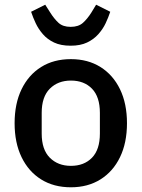

<svg xmlns="http://www.w3.org/2000/svg" viewBox="-20 -783 602 815"><path d="M281 12Q208 12 154.5 -21.5Q101 -55 71.5 -116Q42 -177 42 -260Q42 -343 71.5 -404Q101 -465 154.5 -498.5Q208 -532 281 -532Q353 -532 406.5 -498.5Q460 -465 489.5 -404Q519 -343 519 -260Q519 -177 489.5 -116Q460 -55 406.5 -21.5Q353 12 281 12ZM281 -79Q337 -79 370.5 -113.5Q404 -148 404 -216V-304Q404 -372 370.5 -406.5Q337 -441 281 -441Q226 -441 191.5 -406.5Q157 -372 157 -304V-216Q157 -148 191.5 -113.5Q226 -79 281 -79ZM280 -589Q238 -589 209.5 -602.5Q181 -616 162 -638Q143 -660 131.5 -684.5Q120 -709 112 -733L172 -763L193 -730Q210 -703 228.5 -686Q247 -669 280 -669Q313 -669 332 -686Q351 -703 368 -730L388 -763L448 -733Q440 -709 428.5 -684.5Q417 -660 397.5 -638Q378 -616 349.5 -602.5Q321 -589 280 -589Z"/></svg>

Font: IBM Plex Sans Medium
Style: Regular
Weight: 500
Designer: Mike Abbink, Paul van der Laan, Pieter van Rosmalen
Foundry: Bold Monday
Version: Version 3.201